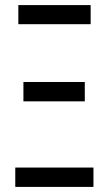

<svg xmlns="http://www.w3.org/2000/svg" viewBox="-20 -734 426 754"><path d="M52 -639V-714H336V-639ZM72 -336V-412H313V-336ZM40 0V-76H347V0Z"/></svg>

Font: Noto Sans Display Condensed
Style: Regular
Weight: 400
Width: 3
Designer: Monotype Design Team
Foundry: Monotype Imaging Inc.
Version: Version 1.900